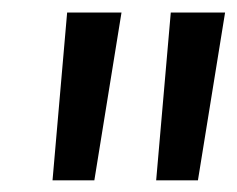

<svg xmlns="http://www.w3.org/2000/svg" viewBox="-20 -748 388 314"><path d="M65.9 -453.1H134.3L178.7 -727.5H89.8ZM235.4 -453.1H303.7L348.1 -727.5H259.3Z"/></svg>

Font: Guggenheim Sans Display
Style: Italic
Weight: 400
Italic angle: -7°
Designer: Modified by Tom Baber under direction of Pentagram Design 2023
Foundry: rsms
Version: Version 1.001;Glyphs 3.1.2 (3151)